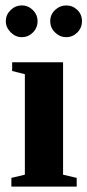

<svg xmlns="http://www.w3.org/2000/svg" viewBox="-20 -689 323 709"><path d="M212.9 -43.9 263.2 -32.2V0H22V-32.2L71.8 -43.9V-415L24.9 -426.8V-459H212.9ZM224.6 -551.8Q201.2 -551.8 183.3 -569.1Q165.5 -586.4 165.5 -610.8Q165.5 -635.3 183.3 -652.1Q201.2 -668.9 224.6 -668.9Q248.5 -668.9 265.6 -652.3Q282.7 -635.7 282.7 -610.8Q282.7 -586.4 265.6 -569.1Q248.5 -551.8 224.6 -551.8ZM60.5 -551.8Q37.1 -551.8 19.3 -569.8Q1.5 -587.9 1.5 -610.8Q1.5 -634.3 19 -651.6Q36.6 -668.9 60.5 -668.9Q84.5 -668.9 101.6 -651.6Q118.7 -634.3 118.7 -610.8Q118.7 -586.4 101.6 -569.1Q84.5 -551.8 60.5 -551.8Z"/></svg>

Font: Liberation Serif
Style: Bold
Weight: 700
Designer: Steve Matteson
Foundry: Ascender Corporation
Version: Version 2.1.5